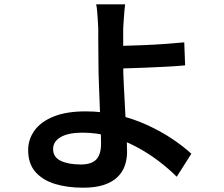

<svg xmlns="http://www.w3.org/2000/svg" viewBox="-20 -817 1040 893"><path d="M562 -797Q560 -784 558.5 -764.5Q557 -745 555.5 -724Q554 -703 553 -685Q553 -650 553 -606Q553 -562 553 -517Q553 -475 556 -419Q559 -363 562 -304Q565 -245 568 -193.5Q571 -142 571 -110Q571 -78 561 -48Q551 -18 527.5 5.5Q504 29 464.5 42.5Q425 56 366 56Q295 56 237.5 39Q180 22 145.5 -16.5Q111 -55 111 -119Q111 -169 140.5 -210Q170 -251 229.5 -275Q289 -299 378 -299Q456 -299 528 -282Q600 -265 663.5 -236Q727 -207 779.5 -172Q832 -137 870 -102L802 5Q765 -32 717 -68.5Q669 -105 612.5 -135Q556 -165 493 -182.5Q430 -200 363 -200Q298 -200 262.5 -179.5Q227 -159 227 -124Q227 -86 262.5 -69Q298 -52 356 -52Q406 -52 428 -75.5Q450 -99 450 -149Q450 -176 448 -222.5Q446 -269 444 -323.5Q442 -378 440 -429Q438 -480 438 -517Q438 -547 437.5 -577Q437 -607 437 -635.5Q437 -664 437 -685Q436 -708 434.5 -729.5Q433 -751 431.5 -768.5Q430 -786 427 -797ZM492 -603Q515 -603 556 -604Q597 -605 646 -607Q695 -609 745 -612.5Q795 -616 837 -620L841 -513Q799 -509 748.5 -506.5Q698 -504 649 -502Q600 -500 558.5 -499Q517 -498 493 -498Z"/></svg>

Font: Noto Sans TC SemiBold
Style: Regular
Weight: 600
Designer: Ryoko NISHIZUKA  (kana, bopomofo & ideographs); Paul D. Hunt (Latin, Greek & Cyrillic); Sandoll Communications , Soo-you
Foundry: Adobe
Version: Version 2.004-H2;hotconv 1.0.118;makeotfexe 2.5.65603